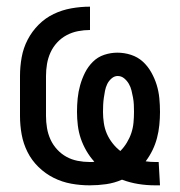

<svg xmlns="http://www.w3.org/2000/svg" viewBox="-20 -548 540 576"><path d="M445 8Q420 8 395 4Q370 0 346 -9Q323 1 298.5 4.5Q274 8 249 8Q221 8 193.5 3Q166 -2 141 -14.5Q116 -27 95.5 -47Q75 -67 62.5 -92Q50 -117 45 -144.5Q40 -172 40 -200V-320Q40 -348 45 -376Q50 -404 63 -429Q76 -454 96 -474Q116 -494 141 -506Q166 -518 194 -523Q222 -528 250 -528V-458Q232 -458 214 -454.5Q196 -451 180 -442.5Q164 -434 151.5 -420.5Q139 -407 131.5 -390.5Q124 -374 121 -356Q118 -338 118 -320V-200Q118 -182 121 -164Q124 -146 131.5 -129.5Q139 -113 151.5 -99.5Q164 -86 179.5 -77.5Q195 -69 213 -65.5Q231 -62 249 -62Q253 -62 256.5 -62Q260 -62 263 -63Q250 -77 239.5 -95Q229 -113 222.5 -132Q216 -151 213.5 -171.5Q211 -192 211 -213Q211 -233 213 -253Q215 -273 220.5 -292.5Q226 -312 235 -330Q244 -348 258.5 -362.5Q273 -377 292.5 -383.5Q312 -390 332 -390Q353 -390 373 -383.5Q393 -377 408 -363.5Q423 -350 433.5 -331.5Q444 -313 450 -293.5Q456 -274 458 -253.5Q460 -233 460 -212Q460 -193 458 -173Q456 -153 451 -134Q446 -115 437.5 -97.5Q429 -80 417 -64Q424 -63 431.5 -62.5Q439 -62 446 -62Q449 -62 451 -62Q453 -62 456 -62L460 8Q456 8 452.5 8Q449 8 445 8ZM341 -95Q352 -106 360.5 -120Q369 -134 374 -149Q379 -164 380.5 -180Q382 -196 382 -213Q382 -223 381.5 -234Q381 -245 379 -255.5Q377 -266 374.5 -276.5Q372 -287 366.5 -296.5Q361 -306 352.5 -313Q344 -320 333 -320Q323 -320 314.5 -312.5Q306 -305 301.5 -295.5Q297 -286 295 -275.5Q293 -265 291.5 -254.5Q290 -244 289.5 -233.5Q289 -223 289 -212Q289 -196 291.5 -179Q294 -162 300.5 -147Q307 -132 317.5 -118.5Q328 -105 341 -95Z"/></svg>

Font: Iosevka Gothic
Style: Regular
Weight: 400
Monospace: yes
Designer: Belleve Invis
Foundry: Belleve Invis
Version: Version 15.5.1; ttfautohint (v1.8.4)